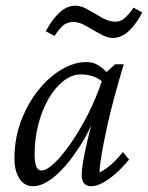

<svg xmlns="http://www.w3.org/2000/svg" viewBox="-20 -641 516 669"><path d="M95.7 7.8Q64.5 7.8 47.4 -19Q30.3 -45.9 30.3 -88.9Q30.3 -157.2 52.7 -217.8Q75.2 -278.3 112.3 -325.2Q149.4 -372.1 193.8 -398.4Q238.3 -424.8 281.2 -424.8Q305.7 -424.8 324.2 -412.6Q342.8 -400.4 362.3 -378.9L346.7 -346.7Q330.1 -365.2 308.1 -373.5Q286.1 -381.8 261.7 -381.8Q230.5 -381.8 201.2 -358.9Q171.9 -335.9 149.4 -297.4Q127 -258.8 113.8 -208.5Q100.6 -158.2 100.6 -103.5Q100.6 -76.2 106 -61.5Q111.3 -46.9 125 -46.9Q141.6 -46.9 167.5 -70.8Q193.4 -94.7 224.1 -138.2Q254.9 -181.6 284.2 -238.3Q313.5 -294.9 335.9 -361.3L343.8 -382.8L380.9 -417H411.1Q394.5 -361.3 378.9 -304.2Q363.3 -247.1 352.1 -194.8Q340.8 -142.6 334 -102.5Q327.1 -62.5 327.1 -40Q349.6 -51.8 369.1 -69.3Q388.7 -86.9 408.2 -111.3L429.7 -85Q405.3 -55.7 381.8 -35.2Q358.4 -14.6 336.9 -3.4Q315.4 7.8 297.9 7.8Q281.2 7.8 272.9 -2.4Q264.6 -12.7 264.6 -30.3Q264.6 -47.9 269.5 -77.6Q274.4 -107.4 285.6 -155.3Q296.9 -203.1 318.4 -277.3H328.1Q297.9 -192.4 256.3 -128.4Q214.8 -64.5 172.9 -28.3Q130.9 7.8 95.7 7.8ZM445.3 -614.3 475.6 -597.7Q455.1 -557.6 429.2 -533.2Q403.3 -508.8 373 -508.8Q353.5 -508.8 329.1 -522.5Q304.7 -536.1 280.3 -550.3Q255.9 -564.5 235.4 -564.5Q212.9 -564.5 198.7 -551.3Q184.6 -538.1 169.9 -515.6L139.6 -532.2Q160.2 -571.3 186 -596.2Q211.9 -621.1 243.2 -621.1Q263.7 -621.1 287.6 -606.9Q311.5 -592.8 335.9 -579.1Q360.4 -565.4 381.8 -565.4Q401.4 -565.4 416 -579.1Q430.7 -592.8 445.3 -614.3Z"/></svg>

Font: Crimson Pro ExtraLight Light
Style: Italic
Weight: 300
Italic angle: -12°
Version: Version 1.002